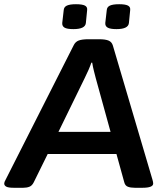

<svg xmlns="http://www.w3.org/2000/svg" viewBox="-31 -888 786 910"><path d="M35 2Q8 2 -1.5 -3.5Q-11 -9 -11 -18Q-11 -25 -5 -35L318 -673Q326 -690 342 -696Q358 -702 388 -702H439Q469 -702 484 -695.5Q499 -689 504 -672L692 -35Q695 -25 695 -18Q695 2 644 2H608Q588 2 575 -3Q562 -8 558 -24L521 -158H195L129 -24Q121 -8 108.5 -3Q96 2 79 2ZM370 -517 246 -263H493L423 -517Q419 -532 414 -552Q409 -572 406 -591H402Q397 -576 388.5 -556.5Q380 -537 370 -517ZM521 -750Q492 -750 479.5 -757Q467 -764 468 -779L475 -840Q476 -855 490 -861.5Q504 -868 534 -868Q563 -868 575.5 -861.5Q588 -855 586 -840L580 -779Q577 -750 521 -750ZM317 -750Q287 -750 275 -757Q263 -764 264 -779L271 -840Q272 -855 286 -861.5Q300 -868 329 -868Q359 -868 371.5 -861.5Q384 -855 382 -840L376 -779Q373 -750 317 -750Z"/></svg>

Font: Asap Expanded Expanded SemiBold
Style: Italic
Weight: 600
Width: 7
Italic angle: -6°
Designer: Pablo Cosgaya
Foundry: Omnibus-Type
Version: Version 3.001; ttfautohint (v1.8.4.7-5d5b)